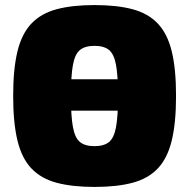

<svg xmlns="http://www.w3.org/2000/svg" viewBox="-20 -724 747 758"><path d="M202 -287V-411H492V-287ZM353 -704Q442 -704 503.5 -687.5Q565 -671 603 -631Q641 -591 658 -521.5Q675 -452 675 -345Q675 -239 658 -169Q641 -99 603 -59Q565 -19 503.5 -2.5Q442 14 353 14Q265 14 203.5 -2.5Q142 -19 104 -59Q66 -99 49 -169Q32 -239 32 -345Q32 -452 49 -521.5Q66 -591 104 -631Q142 -671 203.5 -687.5Q265 -704 353 -704ZM353 -543Q316 -543 296 -527Q276 -511 268 -468Q260 -425 260 -345Q260 -265 268 -222Q276 -179 296 -163Q316 -147 353 -147Q390 -147 410 -163Q430 -179 438 -222Q446 -265 446 -345Q446 -425 438 -468Q430 -511 410 -527Q390 -543 353 -543Z"/></svg>

Font: Exo 2 Black
Style: Regular
Weight: 900
Designer: Natanael Gama
Foundry: Natanael Gama
Version: Version 2.010